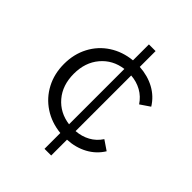

<svg xmlns="http://www.w3.org/2000/svg" viewBox="-217 -761 996 996"><g transform="rotate(45 281.5 -263.0)"><path d="M470 -135 523 -99Q494 -52 445 -25.5Q396 1 335 4V120H286V4Q216 -3 161.5 -39Q107 -75 76.5 -133Q46 -191 46 -263Q46 -335 76.5 -393Q107 -451 161.5 -486.5Q216 -522 286 -529V-646H335V-530Q397 -526 445.5 -499.5Q494 -473 523 -426L470 -390Q447 -425 412 -444.5Q377 -464 335 -467V-59Q377 -62 412 -81Q447 -100 470 -135ZM286 -60V-466Q211 -456 164.5 -401Q118 -346 118 -263Q118 -179 164.5 -124.5Q211 -70 286 -60Z"/></g></svg>

Font: CMG Sans
Style: Regular
Weight: 400
Designer: Julieta Ulanovsky
Foundry: Julieta Ulanovsky
Version: Version 7.200